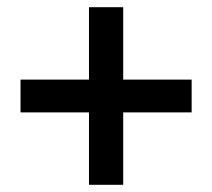

<svg xmlns="http://www.w3.org/2000/svg" viewBox="-20 -630 589 533"><path d="M37 -409H227V-610H322V-409H512V-318H322V-117H227V-318H37Z"/></svg>

Font: NT Somic Medium
Style: Regular
Weight: 500
Designer: Ravid Balaliev — lead type designer, mastering
Michael Voronin — secret advisor, marketing
Ivan Kovalenko — best boy
Foundry: NT Type
Version: Version 0.7